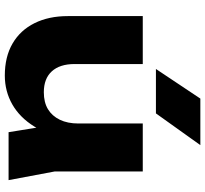

<svg xmlns="http://www.w3.org/2000/svg" viewBox="-48 -808 872 817"><g transform="rotate(90 388.5 -400.0)"><path d="M302 16Q222 16 165.5 -17Q109 -50 79 -110.5Q49 -171 49 -252V-571H253V-281Q253 -218 284 -184Q315 -150 373 -150Q416 -150 445 -167.5Q474 -185 490 -218Q506 -251 506 -297L569 -264Q558 -173 519.5 -110.5Q481 -48 425 -16Q369 16 302 16ZM543 0 506 -229V-571H710V-197L747 0ZM400 -816H598L463 -627H274Z"/></g></svg>

Font: Unbounded
Style: Bold
Weight: 700
Designer: Luke Prowse, Jean-Baptiste Morizot, Fátima Lázaro, Florian Runge
Foundry: NaN
Version: Version 1.700